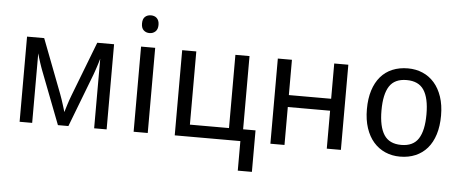

<svg xmlns="http://www.w3.org/2000/svg" viewBox="-57 -878 2883 1204"><g transform="rotate(5 1385.0 -275.5)"><path d="M632.8 0H554.2V-438Q551.3 -427.7 547.1 -413.8Q543 -399.9 538.1 -385.5Q533.2 -371.1 528.8 -357.9Q524.4 -344.7 521 -335.9L392.1 0H326.2L196.8 -335.9Q194.3 -342.3 190.2 -354.2Q186 -366.2 181.2 -380.6Q176.3 -395 171.9 -410.2Q167.5 -425.3 164.1 -438V0H85V-536.1H192.9L323.2 -195.8Q329.6 -179.2 335 -162.8Q340.3 -146.5 345 -131.8Q349.6 -117.2 353.3 -105Q356.9 -92.8 358.9 -85Q361.8 -93.3 365.2 -105.2Q368.7 -117.2 373.3 -131.6Q377.9 -146 383.3 -161.9Q388.7 -177.7 395 -193.8L526.9 -536.1H632.8Z M891.6 0H802.7V-536.1H891.6ZM795.9 -681.2Q795.9 -710.4 810.8 -723.6Q825.7 -736.8 847.7 -736.8Q858.4 -736.8 867.9 -733.6Q877.4 -730.5 884.5 -723.6Q891.6 -716.8 895.8 -706.3Q899.9 -695.8 899.9 -681.2Q899.9 -652.8 884.5 -638.9Q869.1 -625 847.7 -625Q825.7 -625 810.8 -638.7Q795.9 -652.3 795.9 -681.2Z M1563.5 186H1474.6V0H1061.5V-536.1H1150.4V-75.2H1396.5V-536.1H1485.4V-75.2H1563.5Z M1752.4 -536.1V-314H2018.6V-536.1H2107.4V0H2018.6V-238.8H1752.4V0H1663.6V-536.1Z M2714.4 -269Q2714.4 -202.1 2698 -150.1Q2681.6 -98.1 2651.1 -62.7Q2620.6 -27.3 2577.1 -8.8Q2533.7 9.8 2479.5 9.8Q2429.2 9.8 2386.7 -8.8Q2344.2 -27.3 2313.2 -62.7Q2282.2 -98.1 2264.9 -150.1Q2247.6 -202.1 2247.6 -269Q2247.6 -335.4 2263.9 -387Q2280.3 -438.5 2310.5 -473.9Q2340.8 -509.3 2384.5 -527.6Q2428.2 -545.9 2482.4 -545.9Q2532.7 -545.9 2575.2 -527.6Q2617.7 -509.3 2648.7 -473.9Q2679.7 -438.5 2697 -387Q2714.4 -335.4 2714.4 -269ZM2339.4 -269Q2339.4 -167 2372.8 -115.5Q2406.2 -64 2481.4 -64Q2556.6 -64 2589.6 -115.5Q2622.6 -167 2622.6 -269Q2622.6 -371.1 2589.1 -421.6Q2555.7 -472.2 2480.5 -472.2Q2405.3 -472.2 2372.3 -421.6Q2339.4 -371.1 2339.4 -269Z"/></g></svg>

Font: Droid Sans
Style: Regular
Weight: 400
Foundry: Ascender Corporation
Version: Version 1.00 build 114